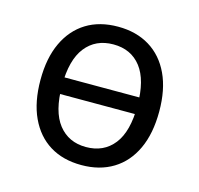

<svg xmlns="http://www.w3.org/2000/svg" viewBox="-81 -585 707 681"><g transform="rotate(15 272.5 -245.0)"><path d="M273 9Q205 9 156.5 -21Q108 -51 81.5 -108Q55 -165 55 -246Q55 -326 81.5 -382.5Q108 -439 156.5 -469Q205 -499 273 -499Q340 -499 389 -469Q438 -439 464.5 -382.5Q491 -326 491 -246Q491 -165 464.5 -108Q438 -51 389 -21Q340 9 273 9ZM272 -57Q337 -57 374 -104Q411 -151 411 -246Q411 -340 374.5 -387Q338 -434 273 -434Q208 -434 171 -387Q134 -340 134 -246Q134 -151 171 -104Q208 -57 272 -57ZM106 -215V-276H440V-215Z"/></g></svg>

Font: Nunito Sans 10pt SemiCondensed
Style: Regular
Weight: 400
Width: 4
Designer: Vernon Adams
Foundry: Vernon Adams
Version: Version 3.101;gftools[0.9.27]